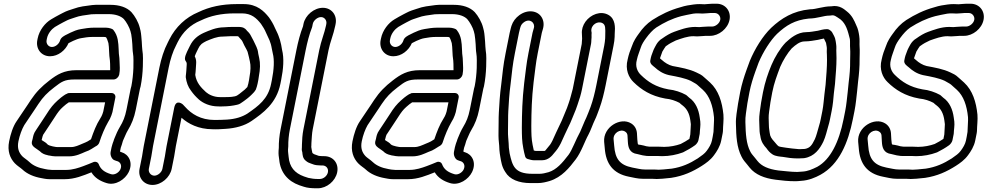

<svg xmlns="http://www.w3.org/2000/svg" viewBox="-20 -782 5318 1034"><path d="M580.6 12 575.8 36C572.2 54.3 582.7 77.1 597.8 81.3C604.7 84.3 608.2 84.9 612 86.1C627.6 90.7 638.6 109.1 627.8 131C620.1 146.8 597.7 162.1 577.8 156C541.8 145.1 521.9 129.8 511.4 101.6C508 92.3 497.3 87.5 486.2 89.7C470.1 96.7 443.4 107.2 428.2 112.8C403.6 121.9 370.4 133 338.4 133H258.5C249.5 132.2 244.8 131.8 238.1 131.2L222.6 128.4C186.4 122.1 158.1 109.3 139.4 91.5C125.4 78.2 108.2 68.1 99.7 59.2C81.7 39.8 71.8 16.2 79.2 -21C85.8 -53.9 98 -86.2 110.5 -107.9C131.6 -138.3 149.9 -167.9 169.7 -196.2L187.1 -222.5C212.5 -260.5 234 -282.2 272.1 -311.6C311.6 -342.2 327.6 -354 381.7 -354H591.7C606.8 -354 619.5 -368.3 621.7 -379L622.3 -382C627.4 -407.7 624.2 -426.3 623.9 -448.7L622.9 -469.1C622.8 -470 622.7 -471.3 622.6 -472C617.8 -497.5 620.6 -535.7 613.9 -569.3C610.5 -586.1 603.9 -604.1 590.6 -620.7C588 -623.9 584.5 -626 580.2 -627.3C580.2 -627.3 568.9 -631.5 563 -631.9C557.2 -632.9 554.9 -633 550.4 -633H485.4C460.7 -633 436.2 -628.9 418 -625.7C393.4 -622 375.1 -613.3 359.3 -606.1L339.3 -596.1C328.9 -591.2 308.4 -581 303.9 -565.1C298.4 -545.5 278.7 -529 259.6 -529C241.1 -529 227.1 -546.6 231 -566L232.8 -575C238.2 -602.1 257.8 -625 275.5 -636.6C287.8 -643.8 308.9 -656.1 319.2 -661.2L335.4 -669.5C348.9 -676.9 361.7 -680.4 383.3 -687.7C408.2 -697.2 438.3 -700.4 472.3 -705.1C484.9 -705.8 492.4 -706 501.9 -706H564.9C604 -706 632.3 -694.4 647 -679.3C660.7 -663.9 677.7 -633.3 682.7 -613.8L686.9 -596.6C688.2 -588.7 689.1 -581.3 690.2 -571.8L692.6 -544.1C693.8 -530.6 693.3 -511.2 696.3 -494.1C699.8 -475.2 698.8 -441.9 698.4 -415.7C697.4 -385.8 693.5 -348.6 687.6 -318.7C685.5 -312.2 684.7 -309 683.7 -304L661.1 -191C653.5 -152.9 642.8 -126.8 625.5 -98.4C613.3 -78 605.2 -58.7 597.6 -39.8C594.7 -33.6 592.3 -25.8 591.5 -22.4C588.8 -13.8 585.9 -9.7 584.4 -2C583.5 2.6 581.5 7.4 580.6 12ZM641.2 -21C641.4 -22.2 642.1 -24.3 643.5 -27.1C653.5 -47.8 658.1 -63 668.1 -79.6C688.5 -113 702.5 -147.9 711.1 -191L733.7 -304C734.4 -307.5 736.4 -312.7 737.3 -317C744.4 -352.6 748.2 -390.3 749.3 -424.3C749.8 -450.7 751.5 -485 746.6 -511.9C744.8 -521.9 744.8 -541.2 743.4 -557.9L741 -586.2C739.6 -598.5 739 -607.6 736.9 -616.2L732.4 -634.2C724.9 -663.7 706.3 -696 687.7 -716.7C662.8 -742.7 623 -756 574.9 -756H511.9C501 -756 488.2 -756.4 476.1 -754.7C441.8 -750 410.1 -747.6 374.6 -734.3C357.6 -728.6 340.1 -724.2 318.4 -712.5L303.5 -704.8C289.8 -698.1 267.4 -684.8 255.4 -677.8C222.8 -658.6 191.7 -619.4 182.8 -575L181 -566C171.7 -519.4 202 -479 249.6 -479C293.3 -479 332.5 -510.9 348.8 -549.3C350.7 -550.4 352.1 -551.1 353.8 -551.9L373.8 -561.9C385.9 -567.4 403.8 -574.6 416.1 -576.3C436.4 -579.9 455.4 -583 475.4 -583H540.4C544.3 -583 548.1 -582.5 551.1 -581.3C556.5 -573.3 559.3 -565 563.9 -549.8C568.5 -525.4 566.2 -489.5 572 -455.5L573 -437.3C573.1 -425.2 573.5 -414.8 573.4 -404H391.7C325.3 -404 287.7 -381 245.7 -348.4C204.5 -316.6 175.1 -287.2 145.9 -243.5L129 -217.8C108.8 -189 88.2 -156 69.4 -129.2C49.8 -101.1 36.8 -59.2 29.2 -21C18.6 31.9 34.4 70 59.2 96.8C73.5 111.8 91.2 121.8 100.3 130.5C126 155 162.4 170.4 204.3 177.6L220.6 180.6C228.6 182.1 238.1 183 247.5 183H328.5C382.5 183 428.1 163.5 472.3 146C489.6 175.1 518.8 193.3 554.3 204C603.5 219.2 654.3 183.1 673 145C698.9 92.5 672.2 48.9 635.2 37.9C632.1 37 630 36.5 627.9 35.7C627.4 34.6 627 33.5 626.6 32L630.3 13.7C633.6 3.3 639 -9.8 641.2 -21ZM581.1 -281 356.1 -281C342 -281 342.3 -277.7 342.3 -277.7C338 -276.3 333.7 -274.6 330.3 -272.2C325.8 -269 316.2 -263.1 308.6 -256.7C282 -234.5 265.7 -218.9 245.3 -189.8L230.4 -167C213.8 -140.1 191.4 -109 174.1 -81.6C160.3 -63 158.3 -46.2 155.9 -34.8C153.8 -28.2 153.1 -25.7 152.2 -21L151.6 -18C147.5 2.7 169.8 14.7 173.3 17.2C181.3 22.9 189.3 28 194.5 32.3C205.8 44.6 220.6 50.4 234.4 53.2C239 55 242.9 55.6 247.7 56L262.1 58.6C267.5 59.6 272.6 60 278 60H353C388.7 60 418.5 44.6 438.1 36.2C453.1 31.4 463.9 25.7 472.5 20.3L494.6 6.5C503.9 2.3 511.6 -4.8 514.6 -13.9C528 -55.2 543.4 -92 562 -124.5C570.1 -137.2 574.8 -146.8 579.8 -160.4L585.1 -176.9C585.4 -177.9 585.8 -179.2 585.9 -180L601.1 -256C603.9 -270.2 593.6 -281 581.1 -281ZM205.6 -33C207.4 -42 210.9 -53.7 212.6 -56.8C213.3 -57.7 214.3 -59 215 -60.1C231.9 -87 253.1 -116.1 272.3 -147L286.2 -168.2C302.8 -191.8 309.5 -198.5 335.8 -220.4C339.7 -223.2 346.3 -227.9 350.8 -231L546.1 -231L536.2 -181.6L531.7 -167.6C528.8 -159.7 525.2 -152.3 519.9 -144.1C498.1 -110.3 483.5 -71.2 470.1 -32L452.4 -20.9C442.5 -15.5 436.9 -13.7 427.5 -9.7C402.8 0.7 384.6 10 363 10H288C285.5 10 282.7 9.8 280.4 9.4L264.1 6.4C254.9 4.7 239.1 -0.3 235.6 -4.7C228.9 -13.1 219.6 -18 207.8 -25.5C207.2 -26 205.2 -27.3 204.2 -28.1C204.6 -29.3 205.3 -31.3 205.6 -33Z M795 60C798.8 41.2 800.7 21.4 804.2 4L888.4 -418C897.3 -462.4 911.1 -505.5 928.2 -537.5L936.7 -554.9C964.4 -610.3 1005.9 -649 1060.1 -671.2C1060.7 -671.4 1061.6 -671.8 1062 -672C1112.8 -696.7 1170.9 -710 1244.7 -710H1282.7C1334.9 -710 1361.2 -683.9 1385.4 -653.7C1395.6 -639.4 1406 -621.9 1412.7 -605.7C1418.9 -591.7 1425.7 -577.2 1431.4 -565.1L1438.5 -544.4C1442.9 -529.5 1444.9 -510.1 1449.1 -494.4C1458.4 -459.5 1455.3 -407.2 1444.3 -352L1440.1 -331C1423.6 -248.3 1372.3 -211.7 1311.8 -169.9C1283.7 -152.3 1247.2 -140.7 1201.9 -137.9C1180 -136.5 1156.3 -136 1135.2 -136C1060.3 -136 1010.4 -169 977.1 -206.4C972.8 -211.2 967.9 -215.5 964.5 -219.7C964.5 -219.7 928.2 -251.6 918.3 -202L877 5C873.1 24.6 870.8 45.9 868 60L854.6 127C850.8 146.4 829.8 164 811.3 164C792.4 164 777.9 145.9 781.6 127ZM745 60 731.6 127C722.2 174.2 754.1 214 801.3 214C848.9 214 895.3 173.6 904.6 127L918 60C921.6 42.2 923.8 21.2 927 5L957.5 -147.9C994.6 -114.9 1048.8 -86.3 1124.5 -86C1147.9 -84.8 1174.8 -86.7 1195.2 -88.1C1246.8 -91.2 1297 -104.5 1334.7 -130.5C1396 -172.8 1468.9 -225.1 1490.1 -331L1494.3 -352C1506 -410.6 1510.9 -467.6 1498.9 -514.2C1496.5 -531.7 1492.4 -551.2 1487.5 -567.6L1479.7 -590C1474.9 -603.8 1466.3 -618.7 1460.4 -632.3C1452.2 -652 1440.4 -671.7 1428.5 -688.3C1401.7 -721.8 1364.6 -760 1292.7 -760H1254.7C1175.3 -760 1108.1 -745.5 1048 -716.5C981.1 -688.8 925.8 -637.4 891.7 -569.1L883.4 -552.5C863.3 -514.4 848 -465.8 838.4 -418L754.2 4C750.1 24.7 748 44.9 745 60ZM1367.1 -331 1371.3 -352C1372.6 -358.5 1373.6 -365.4 1374.3 -372.2C1381.2 -408.2 1382.5 -441.5 1375.8 -470L1370.9 -492.5C1368.8 -510.7 1365.5 -520 1361.4 -528.9L1354.4 -543.9C1349.1 -555.1 1341.8 -570.8 1333.3 -585.5C1326.5 -600.2 1318.6 -608.5 1310.4 -615.9C1306.1 -621.3 1299.3 -633 1278.6 -636C1275.2 -636.7 1271.7 -637 1268.2 -637H1230.2C1216.9 -637 1200.6 -636.1 1187.6 -635C1143 -634.7 1107.3 -617.9 1078.1 -605.5C1045.8 -590.8 1020.2 -570.8 1002.8 -535L994.4 -518C986.2 -501.1 968.1 -467.9 979.8 -453.3C984.8 -447.1 986.4 -441.6 985.4 -432.2L983.5 -402.3C982 -388.9 981.9 -379.9 980.7 -374C980.1 -371.4 980.1 -368.2 980.4 -366.1C984.1 -338.5 992.7 -313.9 1008.5 -293.7C1022.6 -274 1033.7 -262 1051 -246.1C1074 -225.8 1110.7 -209.3 1153.7 -209C1162.2 -208.3 1173.2 -208.5 1180.7 -209C1207.2 -209.1 1233.6 -212.3 1256.5 -217.7C1263.6 -219.4 1268.8 -220.1 1282.8 -230.4L1293.3 -237.6C1302 -243.9 1319.2 -256.4 1332.6 -269.8L1341.9 -279.2C1344 -281.2 1350.5 -287.1 1357.9 -299.8C1362.4 -312.6 1364.9 -320 1367.1 -331ZM1321.3 -352 1317.1 -331C1316.1 -326.1 1314.8 -324.4 1313.9 -320C1313.4 -317.6 1313.3 -317 1312.1 -313.4C1310.8 -312.1 1309.6 -311 1308 -309.3L1298 -299.3C1296 -297.2 1272.8 -278.8 1269.4 -276.4L1258 -268.5C1244.6 -259.3 1210.8 -259 1189.7 -259H1164.7C1132.7 -259 1105.1 -271.9 1089.2 -285.9C1062.5 -310.5 1037.9 -336.2 1031.5 -378.5C1033 -388.6 1033.8 -400.1 1034.3 -408.3L1036.2 -437.7C1037.5 -452.2 1036 -465 1028.8 -478.8C1031.6 -486.8 1035.2 -495 1039.6 -504L1048 -521C1053.8 -533 1055.6 -534.7 1065.7 -545.5C1071.8 -550.2 1081.8 -556.3 1090.7 -560.5C1120.2 -572.9 1147.5 -585 1178.8 -585C1191.2 -585 1207.9 -587 1220.2 -587H1258.2C1259.9 -587 1261.1 -586.4 1263 -586.2C1264.1 -585.2 1266.5 -582.5 1269 -579.3C1275.6 -571 1282.5 -566.2 1286.1 -557.7C1291.5 -545.3 1298.9 -530.7 1307.6 -515.4L1313.4 -502.9C1316.4 -490.9 1318.7 -483.2 1320.6 -474.4L1325.9 -450.1C1330.8 -430.3 1329.9 -400.1 1324.1 -371C1322.8 -364.5 1322.4 -357.7 1321.3 -352Z M1664.4 -653C1668.1 -671.9 1689.9 -690 1708.8 -690C1727.3 -690 1741.2 -672.4 1737.4 -653L1735.6 -644C1727.5 -603.6 1709.6 -563.8 1699 -511L1614 -85C1608.5 -57.4 1606.6 -26.8 1606.1 -3.7L1605.8 11.1C1603.8 29.2 1607.3 34.4 1608 37.7C1609.5 49.1 1608.9 71.1 1628.4 85.1C1636.9 92.4 1646.3 96.2 1654.9 98.9L1671.7 104.9C1678.4 106.9 1686.9 107.9 1690.9 108C1697 108.6 1702.2 109 1707.2 109H1716.2C1736.8 109 1749.9 125.5 1746 145.5C1742 165.5 1722.2 182 1701.7 182H1692.7C1673.3 182 1654.9 179.4 1640.4 175.9L1617 168.2C1566.4 149.9 1539.1 117 1534.4 63.1C1533.4 50.8 1530.6 35.5 1531.1 23.6L1532.4 7.1C1532.5 6.3 1532.5 5.2 1532.5 4.6C1531.9 -20.4 1535.1 -55.7 1541 -85L1626 -511C1634.7 -554.3 1646.1 -598.5 1659.9 -633.1C1660.5 -634.7 1661.1 -636.8 1661.4 -638ZM1702.4 58C1700.2 58 1698.3 57.8 1695.9 57.1L1679.2 51.1C1667.9 47.7 1669 46.1 1662.5 42C1662.5 42 1655.8 13 1656.2 9C1656.5 7.5 1656.7 6.1 1656.7 4.7L1657.1 -11.7C1658.8 -35.3 1659.8 -64.3 1664 -85L1749 -511C1758.1 -556.6 1775.9 -595.6 1785.6 -644L1787.4 -653C1796.7 -699.6 1766.3 -740 1718.7 -740C1671.6 -740 1623.8 -700.2 1614.4 -653L1611.9 -640.4C1596.9 -602.2 1584.8 -555.2 1576 -511L1491 -85C1484.4 -51.9 1481 -16.5 1481.5 14.2L1480.2 30.4C1479.3 48.8 1481.1 62.2 1483.7 77.9C1490 146.4 1529.5 193.4 1592.3 215.8L1617 223.9C1635.4 230 1658.8 232 1682.7 232H1691.7C1739.4 232 1786.4 193.5 1796 145.5C1805.5 97.5 1774 59 1726.2 59H1717.2C1714.4 59 1707.6 58 1702.4 58Z M2429.6 12 2424.8 36C2421.2 54.3 2431.7 77.1 2446.8 81.3C2453.7 84.3 2457.2 84.9 2461 86.1C2476.6 90.7 2487.6 109.1 2476.8 131C2469.1 146.8 2446.7 162.1 2426.8 156C2390.8 145.1 2370.9 129.8 2360.4 101.6C2357 92.3 2346.3 87.5 2335.2 89.7C2319.1 96.7 2292.4 107.2 2277.2 112.8C2252.6 121.9 2219.4 133 2187.4 133H2107.5C2098.5 132.2 2093.8 131.8 2087.1 131.2L2071.6 128.4C2035.4 122.1 2007.1 109.3 1988.4 91.5C1974.4 78.2 1957.2 68.1 1948.7 59.2C1930.7 39.8 1920.8 16.2 1928.2 -21C1934.8 -53.9 1947 -86.2 1959.5 -107.9C1980.6 -138.3 1998.9 -167.9 2018.7 -196.2L2036.1 -222.5C2061.5 -260.5 2083 -282.2 2121.1 -311.6C2160.6 -342.2 2176.6 -354 2230.7 -354H2440.7C2455.8 -354 2468.5 -368.3 2470.7 -379L2471.3 -382C2476.4 -407.7 2473.2 -426.3 2472.9 -448.7L2471.9 -469.1C2471.8 -470 2471.7 -471.3 2471.6 -472C2466.8 -497.5 2469.6 -535.7 2462.9 -569.3C2459.5 -586.1 2452.9 -604.1 2439.6 -620.7C2437 -623.9 2433.5 -626 2429.2 -627.3C2429.2 -627.3 2417.9 -631.5 2412 -631.9C2406.2 -632.9 2403.9 -633 2399.4 -633H2334.4C2309.7 -633 2285.2 -628.9 2267 -625.7C2242.4 -622 2224.1 -613.3 2208.3 -606.1L2188.3 -596.1C2177.9 -591.2 2157.4 -581 2152.9 -565.1C2147.4 -545.5 2127.7 -529 2108.6 -529C2090.1 -529 2076.1 -546.6 2080 -566L2081.8 -575C2087.2 -602.1 2106.8 -625 2124.5 -636.6C2136.8 -643.8 2157.9 -656.1 2168.2 -661.2L2184.4 -669.5C2197.9 -676.9 2210.7 -680.4 2232.3 -687.7C2257.2 -697.2 2287.3 -700.4 2321.3 -705.1C2333.9 -705.8 2341.4 -706 2350.9 -706H2413.9C2453 -706 2481.3 -694.4 2496 -679.3C2509.7 -663.9 2526.7 -633.3 2531.7 -613.8L2535.9 -596.6C2537.2 -588.7 2538.1 -581.3 2539.2 -571.8L2541.6 -544.1C2542.8 -530.6 2542.3 -511.2 2545.3 -494.1C2548.8 -475.2 2547.8 -441.9 2547.4 -415.7C2546.4 -385.8 2542.5 -348.6 2536.6 -318.7C2534.5 -312.2 2533.7 -309 2532.7 -304L2510.1 -191C2502.5 -152.9 2491.8 -126.8 2474.5 -98.4C2462.3 -78 2454.2 -58.7 2446.6 -39.8C2443.7 -33.6 2441.3 -25.8 2440.5 -22.4C2437.8 -13.8 2434.9 -9.7 2433.4 -2C2432.5 2.6 2430.5 7.4 2429.6 12ZM2490.2 -21C2490.4 -22.2 2491.1 -24.3 2492.5 -27.1C2502.5 -47.8 2507.1 -63 2517.1 -79.6C2537.5 -113 2551.5 -147.9 2560.1 -191L2582.7 -304C2583.4 -307.5 2585.4 -312.7 2586.3 -317C2593.4 -352.6 2597.2 -390.3 2598.3 -424.3C2598.8 -450.7 2600.5 -485 2595.6 -511.9C2593.8 -521.9 2593.8 -541.2 2592.4 -557.9L2590 -586.2C2588.6 -598.5 2588 -607.6 2585.9 -616.2L2581.4 -634.2C2573.9 -663.7 2555.3 -696 2536.7 -716.7C2511.8 -742.7 2472 -756 2423.9 -756H2360.9C2350 -756 2337.2 -756.4 2325.1 -754.7C2290.8 -750 2259.1 -747.6 2223.6 -734.3C2206.6 -728.6 2189.1 -724.2 2167.4 -712.5L2152.5 -704.8C2138.8 -698.1 2116.4 -684.8 2104.4 -677.8C2071.8 -658.6 2040.7 -619.4 2031.8 -575L2030 -566C2020.7 -519.4 2051 -479 2098.6 -479C2142.3 -479 2181.5 -510.9 2197.8 -549.3C2199.7 -550.4 2201.1 -551.1 2202.8 -551.9L2222.8 -561.9C2234.9 -567.4 2252.8 -574.6 2265.1 -576.3C2285.4 -579.9 2304.4 -583 2324.4 -583H2389.4C2393.3 -583 2397.1 -582.5 2400.1 -581.3C2405.5 -573.3 2408.3 -565 2412.9 -549.8C2417.5 -525.4 2415.2 -489.5 2421 -455.5L2422 -437.3C2422.1 -425.2 2422.5 -414.8 2422.4 -404H2240.7C2174.3 -404 2136.7 -381 2094.7 -348.4C2053.5 -316.6 2024.1 -287.2 1994.9 -243.5L1978 -217.8C1957.8 -189 1937.2 -156 1918.4 -129.2C1898.8 -101.1 1885.8 -59.2 1878.2 -21C1867.6 31.9 1883.4 70 1908.2 96.8C1922.5 111.8 1940.2 121.8 1949.3 130.5C1975 155 2011.4 170.4 2053.3 177.6L2069.6 180.6C2077.6 182.1 2087.1 183 2096.5 183H2177.5C2231.5 183 2277.1 163.5 2321.3 146C2338.6 175.1 2367.8 193.3 2403.3 204C2452.5 219.2 2503.3 183.1 2522 145C2547.9 92.5 2521.2 48.9 2484.2 37.9C2481.1 37 2479 36.5 2476.9 35.7C2476.4 34.6 2476 33.5 2475.6 32L2479.3 13.7C2482.6 3.3 2488 -9.8 2490.2 -21ZM2430.1 -281 2205.1 -281C2191 -281 2191.3 -277.7 2191.3 -277.7C2187 -276.3 2182.7 -274.6 2179.3 -272.2C2174.8 -269 2165.2 -263.1 2157.6 -256.7C2131 -234.5 2114.7 -218.9 2094.3 -189.8L2079.4 -167C2062.8 -140.1 2040.4 -109 2023.1 -81.6C2009.3 -63 2007.3 -46.2 2004.9 -34.8C2002.8 -28.2 2002.1 -25.7 2001.2 -21L2000.6 -18C1996.5 2.7 2018.8 14.7 2022.3 17.2C2030.3 22.9 2038.3 28 2043.5 32.3C2054.8 44.6 2069.6 50.4 2083.4 53.2C2088 55 2091.9 55.6 2096.7 56L2111.1 58.6C2116.5 59.6 2121.6 60 2127 60H2202C2237.7 60 2267.5 44.6 2287.1 36.2C2302.1 31.4 2312.9 25.7 2321.5 20.3L2343.6 6.5C2352.9 2.3 2360.6 -4.8 2363.6 -13.9C2377 -55.2 2392.4 -92 2411 -124.5C2419.1 -137.2 2423.8 -146.8 2428.8 -160.4L2434.1 -176.9C2434.4 -177.9 2434.8 -179.2 2434.9 -180L2450.1 -256C2452.9 -270.2 2442.6 -281 2430.1 -281ZM2054.6 -33C2056.4 -42 2059.9 -53.7 2061.6 -56.8C2062.3 -57.7 2063.3 -59 2064 -60.1C2080.9 -87 2102.1 -116.1 2121.3 -147L2135.2 -168.2C2151.8 -191.8 2158.5 -198.5 2184.8 -220.4C2188.7 -223.2 2195.3 -227.9 2199.8 -231L2395.1 -231L2385.2 -181.6L2380.7 -167.6C2377.8 -159.7 2374.2 -152.3 2368.9 -144.1C2347.1 -110.3 2332.5 -71.2 2319.1 -32L2301.4 -20.9C2291.5 -15.5 2285.9 -13.7 2276.5 -9.7C2251.8 0.7 2233.6 10 2212 10H2137C2134.5 10 2131.7 9.8 2129.4 9.4L2113.1 6.4C2103.9 4.7 2088.1 -0.3 2084.6 -4.7C2077.9 -13.1 2068.6 -18 2056.8 -25.5C2056.2 -26 2054.2 -27.3 2053.2 -28.1C2053.6 -29.3 2054.3 -31.3 2054.6 -33Z M2801.9 -662.4C2832.8 -684.8 2863.2 -660.1 2855.1 -631.1L2852.1 -620.7C2849.6 -613 2848.8 -610.2 2847.8 -605L2826 -496C2813.4 -432.8 2812.1 -400.5 2803 -335.2C2792.4 -243.2 2790.9 -173.8 2790.3 -94.1C2790.6 -51.9 2790.7 -20.8 2798.3 17.1C2801.1 32.5 2804.4 47.7 2808.4 61.2C2810.4 67.7 2815.8 72.6 2822.1 74.3C2831.2 76.6 2843.4 81 2853.8 81H2899.8C2932.6 81 2953.3 56.9 2963.8 42.9C2978.2 26.4 2987.5 14.4 3000 -10C3013.1 -37.7 3029.5 -75.8 3040 -96.3C3055.3 -125 3069.7 -166.7 3080.2 -189.9C3080.5 -190.6 3080.9 -191.7 3081.1 -192.2L3090.2 -218C3100.2 -245.2 3109.2 -276.3 3114.3 -302L3163.2 -547C3164.5 -553.3 3164.1 -558.5 3164.6 -565.1L3165.8 -581.1C3166.1 -584.8 3165.6 -592.4 3165.6 -593.9C3167 -609.4 3165.3 -610.9 3164.5 -614.9C3162.3 -648.9 3199.8 -671.9 3225.6 -656.8C3241.1 -647.8 3240.4 -629.8 3239.5 -591.7L3239.1 -575.4C3237.9 -561.9 3236.8 -550 3234 -536L3191.5 -323C3183.5 -282.8 3172.9 -240.3 3160.6 -206.5C3151.4 -183.2 3145.6 -166.5 3137.6 -148.7C3126.4 -126.4 3112.3 -88.5 3104.7 -72.8C3080.7 -29.6 3061.6 25.4 3041.8 51.8C3007.7 96.6 2977 131.6 2934.5 145.2C2916.8 150.1 2901.9 154 2885.3 154H2847.3C2750.4 154 2739.6 110.5 2724.5 43.7C2722.7 33.4 2721.4 23 2720.4 13.4L2719.3 -10.1C2718 -35.7 2715 -49.5 2715.7 -80.2C2716.9 -111.5 2715.6 -155.3 2717.4 -183.5C2719.8 -226 2722.6 -278.5 2729.8 -329.8C2737.9 -399 2740 -430.6 2753 -496L2774.8 -605C2775.9 -610.7 2777.8 -618.6 2780.1 -627L2783.1 -637.4C2786.8 -648.3 2792 -655.2 2801.9 -662.4ZM2777.2 -700.6C2756.7 -685.7 2741.9 -666 2734.4 -642.6L2731.1 -631C2728.3 -620.7 2726.3 -612.7 2724.8 -605L2703 -496C2689.5 -428.5 2687.1 -392.9 2679.2 -326.2C2671.8 -273.4 2668.9 -218.4 2666.5 -176.5C2664.5 -144.7 2665.9 -101.5 2664.7 -71.8C2664 -39.2 2665.7 -22.3 2668.4 2.7L2669.6 26.6C2670.8 39.6 2672.2 50.2 2674.3 61.8C2679.2 89.9 2682.4 115.9 2701 143.9C2724.8 184.7 2774.9 204 2837.3 204H2875.3C2900.5 204 2921.9 198 2940 192.8C3006.2 172.2 3046.5 120.9 3080.6 76.2C3111.1 35.6 3129.1 -21.5 3148.8 -56.5C3160 -76.5 3174.5 -118.4 3182.8 -134.6C3193.9 -156.6 3199.3 -175.6 3208 -197.5C3222.7 -237.6 3233 -280.7 3241.5 -323L3284 -536C3287.6 -553.9 3289.8 -569.5 3290.1 -583.3L3290.5 -599.6C3293.5 -635.4 3294.4 -679.7 3257.5 -701.2C3214.9 -726 3160.7 -703.9 3132.8 -665C3119.3 -646.1 3111.7 -623 3113.8 -600C3114.7 -589.6 3114.4 -585.2 3114.9 -573.4L3113.8 -558.9C3113.4 -554.1 3113.1 -549.9 3112.9 -545.2L3064.5 -303C3056.9 -275.9 3050.6 -248.2 3042.4 -226L3033.6 -200.9C3021.7 -174.2 3007.4 -134 2995.5 -111.7C2982.9 -87 2967.3 -50.7 2954.8 -24C2944.5 -4.1 2941.3 -0.5 2927 16.1C2915.3 29.6 2917.2 31 2909.8 31H2865.8C2863.3 30.5 2860.4 29.9 2854.8 28.5C2852.9 21.2 2850.5 9.7 2848.5 -1.1C2841.7 -34.9 2841.6 -61.9 2841.3 -103.9C2841.8 -182 2843.5 -250.8 2853.6 -338.8C2862.8 -405.2 2864.1 -436.3 2876 -496L2897.8 -605C2898.2 -607 2898.9 -609.7 2900.7 -615.3L2904.1 -626.9C2910.6 -650.1 2907.7 -672 2896.5 -689.9C2874.3 -725.4 2821.6 -732.7 2777.2 -700.6Z M3546.2 59C3585.9 59 3624.3 51.1 3656.5 39.2C3657.5 38.8 3658.8 38.2 3659.6 37.9C3680.8 27.2 3703.6 14.4 3723.3 0C3730.4 -5.2 3739.3 -16.7 3741.4 -27L3748 -60C3748.3 -61.6 3748.5 -63.7 3748.5 -64.9C3748.5 -80 3754 -107.4 3751.3 -127.9L3748.4 -148.9C3742.7 -192 3726 -232.1 3691.5 -256.1C3681.8 -263.5 3681 -267.1 3673.4 -271.4C3648.9 -285 3614.2 -297.4 3579.4 -300.8C3511.9 -313.3 3469.9 -340.7 3431.3 -378.4C3412.8 -396 3399.9 -424.1 3409.6 -459.1C3409.7 -459.7 3409.9 -460.5 3410 -461C3414.7 -484.1 3424.3 -504.3 3430.7 -525.4C3436.2 -543.4 3447.4 -560.5 3460.4 -578.1C3476.2 -599.5 3494.8 -620.7 3514.5 -634C3557.6 -661.2 3597.1 -681 3648.6 -695C3667.6 -700.1 3687.6 -703.1 3712.9 -708.4C3722.3 -709.6 3729.3 -710 3738.7 -710C3745.6 -710 3754.5 -709 3763.5 -709C3780.8 -709 3797.9 -712 3806.1 -712H3829.1C3848 -712 3862.5 -693.9 3858.8 -675C3855.1 -656.5 3834 -639 3814.6 -639H3791.6C3774.6 -639 3756.9 -636.2 3745.1 -636C3735.4 -636.8 3731.2 -637 3724.2 -637C3679.6 -637 3640.5 -621 3610.1 -610.4C3589 -603 3566.4 -589.2 3547.4 -575.5C3518.1 -559 3507.8 -527.7 3503.9 -522.2C3502 -519.4 3500.3 -515.9 3499.6 -513.3C3496.3 -502 3487.9 -485.6 3485 -471L3482 -456C3478.3 -437.3 3500.4 -424.9 3506.2 -419.4C3525.3 -401.8 3549.2 -385.2 3582.4 -377.5C3628.5 -368.8 3668.7 -361.3 3700.1 -346.5C3715.7 -336.9 3725.1 -333.4 3733.9 -326.2C3746.5 -313.7 3752.1 -311 3765 -298.4C3801.7 -264.7 3818.9 -213.2 3825.1 -151C3826.7 -132.7 3822.7 -98 3822.5 -71.7C3821.3 -62.9 3820 -55 3818.2 -46L3814 -25C3810.2 -6.1 3798.5 13.4 3785.9 30.2C3775 45.3 3759.6 55.7 3737.5 71.2C3694.4 98.7 3652.1 117.9 3597.7 126.2L3577.9 128.1C3562 129.7 3543.8 131.8 3527.8 132C3519.1 131.2 3513.3 131 3504.8 131H3454.8C3429.2 131 3412.9 124.9 3385.2 120.4C3317.5 106.7 3292.8 73.5 3287.6 2.2L3284.4 -31.9C3281.7 -65.9 3321 -89.3 3346.1 -73.6C3354.8 -68.2 3358.4 -61.6 3359.3 -52.4L3361.3 -17.8C3363 11.8 3370 42.4 3412.9 47.8C3425 50 3432.1 53.4 3441.5 54.7L3454.5 56.6C3460.7 57.8 3464.1 58 3469.4 58H3519.4C3529.9 58 3538 59 3546.2 59ZM3516.7 182C3537.6 182 3557.7 179.4 3573 177.9L3593.4 175.9C3593.7 175.8 3594.3 175.8 3594.7 175.7C3659.7 166 3711.7 141.8 3759.6 111.2C3781.1 97.4 3806.1 80.2 3825.3 53.8C3839.6 34.6 3857.6 7.1 3864 -25L3868.2 -46C3870.4 -57.3 3873.5 -69.7 3873.5 -79.9C3873.5 -103.2 3878.4 -137 3875.9 -165C3869.1 -232.9 3849.8 -295.3 3803.9 -337.6C3789.2 -351.9 3782.3 -355.9 3772.9 -365.2C3758.6 -379.5 3743.8 -385.4 3730.3 -391.9C3691.4 -410.5 3648.1 -417.8 3602.1 -426.5C3580.6 -431.7 3560.3 -444.6 3545 -458.6C3541.3 -462.2 3537.5 -465.1 3534.4 -467.7L3534.7 -469.4C3537.2 -476.9 3542.9 -491.2 3547.1 -504.3C3554.4 -516 3562.3 -529.7 3565.8 -533.3C3567.4 -534.1 3569 -535.1 3570.5 -536.2C3584.8 -546.9 3599.9 -555 3619.6 -564.1C3651 -575.1 3682.5 -587 3714.2 -587C3719.7 -587 3726.9 -586 3734 -586C3752.6 -586 3770.6 -589 3781.6 -589H3804.6C3851.2 -589 3899.3 -627.4 3908.8 -675C3918.2 -722.2 3886.3 -762 3839.1 -762H3816.1C3800.6 -762 3786.9 -759.2 3774.4 -759C3766.8 -759.5 3756.2 -760 3748.7 -760C3737 -760 3725.7 -759.3 3714.7 -757.7C3692.6 -754.7 3671.5 -751.9 3643.7 -742.8C3586.9 -727.3 3538.5 -703.2 3492.6 -674C3463.8 -654.9 3439.9 -629.6 3420.7 -601.3C3407.6 -583.4 3392.2 -561.8 3382.5 -532C3373.9 -511.4 3365.5 -487.8 3360.2 -461.9C3345.7 -407.6 3366.4 -364 3392.1 -339.6C3434.1 -298.5 3485 -265.4 3561.8 -251.4C3562.3 -251.3 3563.2 -251.2 3563.9 -251.1C3591.8 -248.5 3618.1 -239.4 3639.2 -228.2C3643.7 -223.4 3652.2 -217 3655.9 -214.2C3679 -196.4 3692.8 -171.2 3697.9 -133.1L3700.5 -113.1C3700.9 -100.1 3697.9 -78.8 3697.5 -57.6L3692.8 -34.1C3679.3 -24.8 3662.4 -15.1 3645.6 -6.6C3620.6 2.3 3589.2 8.9 3557.2 9C3548.9 8.4 3539.5 8 3529.4 8H3479.4C3475.9 8 3474.4 7.6 3472.1 7.2L3460.3 5.5C3453.3 3.3 3441.4 0.3 3430.7 -1.6C3412.2 -5 3416.1 2.2 3412.2 -30.9L3410.2 -65.6C3408.1 -88.5 3397.1 -106.1 3379.1 -117.4C3321.4 -153.4 3227.2 -97.4 3233.6 -18.1L3236.8 15.8C3242.9 99.8 3281.2 152.7 3366.9 169.6C3390.3 173.4 3410.8 181 3444.9 181H3494.9C3503.3 181 3509.7 182 3516.7 182Z M4335.4 -682C4383.3 -682.7 4414.7 -698 4447.3 -698H4449.3C4451.3 -698 4453.8 -698.3 4455.3 -698.7C4473.1 -702.8 4482.7 -693.2 4506 -677.8C4536.4 -653 4545.6 -617 4556.9 -571.7C4558.9 -556.5 4556.7 -541 4558.4 -518.4C4559.9 -498.9 4558.3 -479.6 4558.3 -455C4558.8 -415.7 4555.9 -381.1 4550.3 -336.8L4545.3 -286.8C4541.5 -254.7 4538.3 -216.8 4531.9 -185L4522.9 -140C4498.3 -16.4 4452.3 77 4381.2 116.4C4353.9 129.8 4331 140.4 4301 142.1C4292.2 142.7 4281.7 143.5 4273.4 144C4237.7 143.9 4207.9 139 4172.3 136.1C4118.4 129.1 4081.4 112.6 4059.6 85.3L4046 68.3C4034.4 53.7 4026.3 46.2 4020 32.8C3999.2 -7.6 3995.7 -59.7 3994.2 -124.7C3992.8 -152.8 3999.9 -186.8 4005.1 -226.3C4008.6 -246.9 4012 -265.6 4016.1 -286C4024.3 -327 4035.4 -361.5 4048 -397L4065.3 -444.3C4089.4 -502.3 4129.3 -565.2 4164.8 -599.8C4213.9 -645.7 4259.5 -674 4335.4 -682ZM4344.1 -732C4343.5 -732 4342.4 -732 4341.6 -731.9C4251 -723 4188.3 -683.9 4133.2 -632.2C4086.7 -587.2 4044.8 -518.4 4018.2 -454.2C4018.1 -454 4017.9 -453.5 4017.8 -453.1L4000.2 -405C3987 -367.9 3975 -330.6 3966.1 -286C3961.9 -264.8 3958.2 -245 3954.7 -223.7C3949.7 -185.2 3941.6 -151.4 3943.3 -113.2C3944.7 -49.4 3947.4 10.5 3973.2 61.1C3982.3 80.2 3994.2 92 4003.6 103.7L4017.2 120.7C4047.8 158.8 4097.1 178.2 4156.8 185.8C4190.8 190.2 4223.3 194 4264.3 194C4274.6 194 4285.7 192.6 4294.3 191.9C4335.1 189.7 4371.6 173.9 4398.3 159.3C4499.4 103.9 4547.7 -13.5 4572.9 -140L4581.9 -185C4589.2 -221.3 4592.2 -259.3 4596 -291.2L4601 -341.2C4606.5 -384.9 4609.8 -423.9 4609.3 -465C4609.3 -486.6 4611.1 -507.9 4609.2 -531.6C4608 -548.4 4610.7 -566.9 4607.2 -589.3C4604.4 -607.7 4601.3 -626.2 4590.9 -646.9C4580.5 -671.5 4568.5 -698.6 4541.8 -719.7C4527.2 -731.1 4502.6 -756.2 4456.5 -748C4411.3 -747.7 4375.2 -732 4344.1 -732ZM4307 70C4308.3 70 4310.2 69.8 4311.2 69.7C4366.9 60.7 4394.9 19.9 4414 -19.3C4426.6 -46.4 4433.1 -77.4 4439.9 -100.4C4443.8 -112.9 4447.3 -126.6 4449.9 -140L4458.9 -185C4465.3 -216.7 4468.6 -252.3 4470.7 -279.5L4476.8 -330C4476.8 -330.3 4476.9 -330.8 4476.9 -331.1L4479.9 -370.9C4483.7 -414.4 4486.2 -458.9 4484.1 -500.6C4482.9 -512.9 4486 -527.7 4482.5 -547.2C4481.1 -555.8 4480.3 -564.8 4477.2 -575.2C4473.9 -586.2 4468.2 -594.7 4461.6 -607.5C4458.5 -613.7 4448.4 -620.4 4447.8 -620.8C4444.2 -623.5 4438.8 -625 4434.8 -625L4432.8 -625C4415.2 -625 4396.2 -619.4 4384.8 -616.5C4362.3 -613 4341.9 -609 4323.6 -609C4272.4 -609 4234.6 -574.3 4212 -553.7C4211.4 -553.2 4210.6 -552.4 4210.2 -552C4180.9 -521.2 4152.3 -473.7 4134.9 -432.4C4116 -387.5 4100.1 -341.2 4088.9 -285C4081.7 -249.2 4075.1 -209 4071.4 -177.3C4066.8 -144.2 4069 -125.3 4069.7 -100.7C4069.9 -79.8 4070.7 -66.5 4074.6 -50.3C4078.6 -17.5 4093.6 1 4108 16.7C4117.1 29.8 4126 40.2 4140.7 49.7C4156.8 60.1 4182.6 61.4 4194.9 62.8C4218.4 67.1 4247.4 71 4268.8 71H4284.8C4292.6 71 4300.7 70 4307 70ZM4417.1 -574.6C4420.3 -568 4423.3 -560.8 4428.5 -551C4429.6 -546.7 4430.7 -538.7 4432.3 -529.1C4434 -520.5 4431.4 -508.8 4433.2 -487.4C4434.9 -451.4 4432.8 -407.4 4429.1 -365.1L4426.1 -325.5L4420 -275C4416.6 -246.8 4414.7 -213.9 4408.9 -185L4399.9 -140C4397.6 -128.1 4394.8 -117.1 4391.2 -105.6C4383.7 -80 4376.3 -49.6 4368.4 -32.7C4351.8 1.7 4341.6 14.8 4314.7 20C4308.6 20.1 4301.4 20.4 4293.8 21H4280C4259.4 18.9 4231 16.8 4212.8 13.4C4198.5 10.7 4180.7 9.4 4173.5 5.9C4164.7 0 4158.6 -9.9 4149.5 -19.7C4135.7 -34.7 4127.1 -46.6 4125.2 -66.2C4123.4 -83.5 4120.9 -86.8 4120.6 -111.3C4119.9 -139 4118.1 -153.6 4122 -180.8C4125.6 -212.2 4131.9 -249.9 4138.9 -285C4149.1 -336.3 4164.3 -375.4 4181.8 -422.1C4195.9 -455.3 4222.4 -498.5 4243.4 -521.1C4266 -541.6 4287.6 -559 4313.6 -559C4339.3 -559 4364.3 -564.3 4384.1 -567.3C4395.1 -568.9 4406.6 -573.2 4417.1 -574.6Z M4914.2 59C4953.9 59 4992.3 51.1 5024.5 39.2C5025.5 38.8 5026.8 38.2 5027.6 37.9C5048.8 27.2 5071.6 14.4 5091.3 0C5098.4 -5.2 5107.3 -16.7 5109.4 -27L5116 -60C5116.3 -61.6 5116.5 -63.7 5116.5 -64.9C5116.5 -80 5122 -107.4 5119.3 -127.9L5116.4 -148.9C5110.7 -192 5094 -232.1 5059.5 -256.1C5049.8 -263.5 5049 -267.1 5041.4 -271.4C5016.9 -285 4982.2 -297.4 4947.4 -300.8C4879.9 -313.3 4837.9 -340.7 4799.3 -378.4C4780.8 -396 4767.9 -424.1 4777.6 -459.1C4777.7 -459.7 4777.9 -460.5 4778 -461C4782.7 -484.1 4792.3 -504.3 4798.7 -525.4C4804.2 -543.4 4815.4 -560.5 4828.4 -578.1C4844.2 -599.5 4862.8 -620.7 4882.5 -634C4925.6 -661.2 4965.1 -681 5016.6 -695C5035.6 -700.1 5055.6 -703.1 5080.9 -708.4C5090.3 -709.6 5097.3 -710 5106.7 -710C5113.6 -710 5122.5 -709 5131.5 -709C5148.8 -709 5165.9 -712 5174.1 -712H5197.1C5216 -712 5230.5 -693.9 5226.8 -675C5223.1 -656.5 5202 -639 5182.6 -639H5159.6C5142.6 -639 5124.9 -636.2 5113.1 -636C5103.4 -636.8 5099.2 -637 5092.2 -637C5047.6 -637 5008.5 -621 4978.1 -610.4C4957 -603 4934.4 -589.2 4915.4 -575.5C4886.1 -559 4875.8 -527.7 4871.9 -522.2C4870 -519.4 4868.3 -515.9 4867.6 -513.3C4864.3 -502 4855.9 -485.6 4853 -471L4850 -456C4846.3 -437.3 4868.4 -424.9 4874.2 -419.4C4893.3 -401.8 4917.2 -385.2 4950.4 -377.5C4996.5 -368.8 5036.7 -361.3 5068.1 -346.5C5083.7 -336.9 5093.1 -333.4 5101.9 -326.2C5114.5 -313.7 5120.1 -311 5133 -298.4C5169.7 -264.7 5186.9 -213.2 5193.1 -151C5194.7 -132.7 5190.7 -98 5190.5 -71.7C5189.3 -62.9 5188 -55 5186.2 -46L5182 -25C5178.2 -6.1 5166.5 13.4 5153.9 30.2C5143 45.3 5127.6 55.7 5105.5 71.2C5062.4 98.7 5020.1 117.9 4965.7 126.2L4945.9 128.1C4930 129.7 4911.8 131.8 4895.8 132C4887.1 131.2 4881.3 131 4872.8 131H4822.8C4797.2 131 4780.9 124.9 4753.2 120.4C4685.5 106.7 4660.8 73.5 4655.6 2.2L4652.4 -31.9C4649.7 -65.9 4689 -89.3 4714.1 -73.6C4722.8 -68.2 4726.4 -61.6 4727.3 -52.4L4729.3 -17.8C4731 11.8 4738 42.4 4780.9 47.8C4793 50 4800.1 53.4 4809.5 54.7L4822.5 56.6C4828.7 57.8 4832.1 58 4837.4 58H4887.4C4897.9 58 4906 59 4914.2 59ZM4884.7 182C4905.6 182 4925.7 179.4 4941 177.9L4961.4 175.9C4961.7 175.8 4962.3 175.8 4962.7 175.7C5027.7 166 5079.7 141.8 5127.6 111.2C5149.1 97.4 5174.1 80.2 5193.3 53.8C5207.6 34.6 5225.6 7.1 5232 -25L5236.2 -46C5238.4 -57.3 5241.5 -69.7 5241.5 -79.9C5241.5 -103.2 5246.4 -137 5243.9 -165C5237.1 -232.9 5217.8 -295.3 5171.9 -337.6C5157.2 -351.9 5150.3 -355.9 5140.9 -365.2C5126.6 -379.5 5111.8 -385.4 5098.3 -391.9C5059.4 -410.5 5016.1 -417.8 4970.1 -426.5C4948.6 -431.7 4928.3 -444.6 4913 -458.6C4909.3 -462.2 4905.5 -465.1 4902.4 -467.7L4902.7 -469.4C4905.2 -476.9 4910.9 -491.2 4915.1 -504.3C4922.4 -516 4930.3 -529.7 4933.8 -533.3C4935.4 -534.1 4937 -535.1 4938.5 -536.2C4952.8 -546.9 4967.9 -555 4987.6 -564.1C5019 -575.1 5050.5 -587 5082.2 -587C5087.7 -587 5094.9 -586 5102 -586C5120.6 -586 5138.6 -589 5149.6 -589H5172.6C5219.2 -589 5267.3 -627.4 5276.8 -675C5286.2 -722.2 5254.3 -762 5207.1 -762H5184.1C5168.6 -762 5154.9 -759.2 5142.4 -759C5134.8 -759.5 5124.2 -760 5116.7 -760C5105 -760 5093.7 -759.3 5082.7 -757.7C5060.6 -754.7 5039.5 -751.9 5011.7 -742.8C4954.9 -727.3 4906.5 -703.2 4860.6 -674C4831.8 -654.9 4807.9 -629.6 4788.7 -601.3C4775.6 -583.4 4760.2 -561.8 4750.5 -532C4741.9 -511.4 4733.5 -487.8 4728.2 -461.9C4713.7 -407.6 4734.4 -364 4760.1 -339.6C4802.1 -298.5 4853 -265.4 4929.8 -251.4C4930.3 -251.3 4931.2 -251.2 4931.9 -251.1C4959.8 -248.5 4986.1 -239.4 5007.2 -228.2C5011.7 -223.4 5020.2 -217 5023.9 -214.2C5047 -196.4 5060.8 -171.2 5065.9 -133.1L5068.5 -113.1C5068.9 -100.1 5065.9 -78.8 5065.5 -57.6L5060.8 -34.1C5047.3 -24.8 5030.4 -15.1 5013.6 -6.6C4988.6 2.3 4957.2 8.9 4925.2 9C4916.9 8.4 4907.5 8 4897.4 8H4847.4C4843.9 8 4842.4 7.6 4840.1 7.2L4828.3 5.5C4821.3 3.3 4809.4 0.3 4798.7 -1.6C4780.2 -5 4784.1 2.2 4780.2 -30.9L4778.2 -65.6C4776.1 -88.5 4765.1 -106.1 4747.1 -117.4C4689.4 -153.4 4595.2 -97.4 4601.6 -18.1L4604.8 15.8C4610.9 99.8 4649.2 152.7 4734.9 169.6C4758.3 173.4 4778.8 181 4812.9 181H4862.9C4871.3 181 4877.7 182 4884.7 182Z"/></svg>

Font: Smoothie
Style: OutlineIt
Weight: 400
Foundry: Cannot Into Space Fonts
Version: Version 0.8